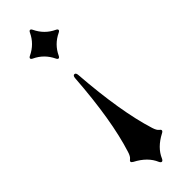

<svg xmlns="http://www.w3.org/2000/svg" viewBox="-246 -528 738 738"><g transform="rotate(-45 123.0 -159.5)"><path d="M37.6 0ZM208.5 -508.3ZM208.5 112.8Q208.5 117.7 200.7 121.6Q149.4 148.4 131.8 190.4Q127.9 198.7 123 198.7Q118.2 198.7 114.3 190.4Q96.7 148.4 45.4 121.6Q37.6 117.2 37.6 113Q37.6 108.9 43.9 104.5Q51.8 98.6 57.6 80.1Q99.1 -49.8 114.3 -263.7Q115.2 -277.3 123 -277.3Q130.9 -277.3 131.8 -263.7Q147.9 -49.3 188.5 80.1Q194.3 98.6 202.1 104.5Q208.5 108.9 208.5 112.8ZM193.4 -432.6Q150.4 -412.1 130.9 -370.1Q127.4 -362.8 123 -362.8Q118.7 -362.8 115.2 -370.1Q94.7 -413.1 52.7 -432.6Q45.4 -436 45.4 -440.4Q45.4 -444.8 52.7 -448.2Q95.7 -468.8 115.2 -510.7Q118.7 -518.1 123 -518.1Q127.4 -518.1 130.9 -510.7Q151.4 -467.8 193.4 -448.2Q200.7 -444.8 200.7 -440.4Q200.7 -436 193.4 -432.6Z"/></g></svg>

Font: UnifrakturMaguntia18
Style: Book
Weight: 400
Designer: j. 'mach' wust, Gerrit Ansmann, Georg Duffner, based on a font by Peter Wiegel, original typeface by Carl Albert Fahrenw
Version: Version 2017-03-19